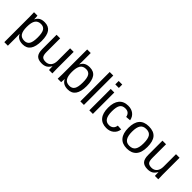

<svg xmlns="http://www.w3.org/2000/svg" viewBox="188 -1934 3350 3350"><g transform="rotate(45 1862.5 -259.0)"><path d="M514.2 -266.6Q514.2 9.8 319.8 9.8Q197.8 9.8 155.8 -82H153.3Q155.3 -78.6 155.3 1V207.5H67.4V-420.4Q67.4 -502 64.5 -528.3H149.4Q149.9 -526.4 151.1 -509.3Q152.3 -492.2 153.3 -472.4Q154.3 -452.6 154.3 -443.4H156.2Q179.7 -492.2 218.3 -514.9Q256.8 -537.6 319.8 -537.6Q417.5 -537.6 465.8 -472.2Q514.2 -406.7 514.2 -266.6ZM421.9 -264.6Q421.9 -375 392.1 -422.4Q362.3 -469.7 297.4 -469.7Q225.1 -469.7 190.2 -419.7Q155.3 -369.6 155.3 -257.8Q155.3 -153.8 188.5 -104.5Q221.7 -55.2 296.4 -55.2Q361.8 -55.2 391.8 -103.3Q421.9 -151.4 421.9 -264.6Z M957.5 -90.3Q927.2 -35.6 887.5 -12.9Q847.7 9.8 788.6 9.8Q701.7 9.8 661.4 -33.4Q621.1 -76.7 621.1 -176.3V-528.3H709.5V-193.4Q709.5 -114.3 734.1 -86.2Q758.8 -58.1 818.4 -58.1Q881.8 -58.1 918.5 -101.6Q955.1 -145 955.1 -222.2V-528.3H1043V-112.8Q1043 -20.5 1045.9 0H962.9Q962.4 -2.4 961.2 -22.9Q960 -43.5 959 -90.3Z M1626.5 -266.6Q1626.5 9.8 1432.1 9.8Q1372.1 9.8 1332.3 -12Q1292.5 -33.7 1267.6 -82H1266.6Q1266.6 -72.3 1265.6 -53.7Q1264.6 -35.2 1263.7 -19.3Q1262.7 -3.4 1261.7 0H1176.8Q1179.7 -26.4 1179.7 -108.9V-724.6H1267.6V-518.1Q1267.6 -502.4 1267.1 -483.6Q1266.6 -464.8 1265.6 -443.4H1267.6Q1292 -494.1 1332.3 -516.1Q1372.6 -538.1 1432.1 -538.1Q1532.2 -538.1 1579.3 -470.7Q1626.5 -403.3 1626.5 -266.6ZM1534.2 -263.7Q1534.2 -374.5 1504.9 -422.4Q1475.6 -470.2 1409.7 -470.2Q1335.4 -470.2 1301.5 -419.4Q1267.6 -368.7 1267.6 -258.3Q1267.6 -154.3 1300.8 -104.7Q1334 -55.2 1408.7 -55.2Q1475.1 -55.2 1504.6 -104.2Q1534.2 -153.3 1534.2 -263.7Z M1823.7 -724.6V0H1735.8V-724.6Z M2045.4 -724.6V-640.6H1957.5V-724.6ZM2045.4 -528.3V0H1957.5V-528.3Z M2382.8 9.8Q2272 9.8 2213.6 -60.3Q2155.3 -130.4 2155.3 -264.6Q2155.3 -397.9 2213.9 -468Q2272.5 -538.1 2381.8 -538.1Q2462.9 -538.1 2516.4 -496.1Q2569.8 -454.1 2583.5 -380.4L2493.2 -373.5Q2486.3 -417.5 2458.5 -443.4Q2430.7 -469.2 2379.4 -469.2Q2309.6 -469.2 2278.3 -422.9Q2247.1 -376.5 2247.1 -266.6Q2247.1 -161.1 2280.3 -110.4Q2313.5 -59.6 2380.4 -59.6Q2427.2 -59.6 2458.7 -85Q2490.2 -110.4 2497.6 -163.1L2586.4 -157.2Q2576.2 -81.1 2521.5 -35.6Q2466.8 9.8 2382.8 9.8Z M3127 -264.6Q3127 -126 3065.9 -58.1Q3004.9 9.8 2888.7 9.8Q2772.9 9.8 2713.9 -60.8Q2654.8 -131.3 2654.8 -264.6Q2654.8 -538.1 2891.6 -538.1Q3012.7 -538.1 3069.8 -471.4Q3127 -404.8 3127 -264.6ZM3034.7 -264.6Q3034.7 -374 3002.2 -423.6Q2969.7 -473.1 2893.1 -473.1Q2815.9 -473.1 2781.5 -422.6Q2747.1 -372.1 2747.1 -264.6Q2747.1 -160.2 2781 -107.7Q2814.9 -55.2 2887.7 -55.2Q2966.8 -55.2 3000.7 -106Q3034.7 -156.7 3034.7 -264.6Z M3570.3 -90.3Q3540 -35.6 3500.2 -12.9Q3460.4 9.8 3401.4 9.8Q3314.5 9.8 3274.2 -33.4Q3233.9 -76.7 3233.9 -176.3V-528.3H3322.3V-193.4Q3322.3 -114.3 3346.9 -86.2Q3371.6 -58.1 3431.2 -58.1Q3494.6 -58.1 3531.2 -101.6Q3567.9 -145 3567.9 -222.2V-528.3H3655.8V-112.8Q3655.8 -20.5 3658.7 0H3575.7Q3575.2 -2.4 3574 -22.9Q3572.8 -43.5 3571.8 -90.3Z"/></g></svg>

Font: Arimo
Style: Regular
Weight: 400
Designer: Steve Matteson
Foundry: Monotype Imaging Inc.
Version: Version 1.33